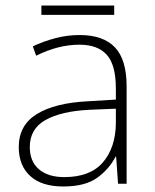

<svg xmlns="http://www.w3.org/2000/svg" viewBox="-20 -717 561 696"><path d="M269 -590Q354 -590 396.5 -545.5Q439 -501 439 -404V-51H408L401 -149H399Q375 -103 331.5 -72Q288 -41 209 -41Q131 -41 89.5 -79Q48 -117 48 -184Q48 -263 113.5 -303.5Q179 -344 300 -350L400 -356V-396Q400 -482 367 -518.5Q334 -555 268 -555Q191 -555 111 -515L99 -549Q137 -567 180 -578.5Q223 -590 269 -590ZM304 -319Q202 -314 145 -282Q88 -250 88 -184Q88 -132 121 -103.5Q154 -75 213 -75Q307 -75 353 -128.5Q399 -182 400 -270V-323ZM394 -697V-663H130V-697Z"/></svg>

Font: Noto Sans Tamil UI ExtraLight
Style: Regular
Weight: 200
Designer: Jelle Bosma - Monotype Design Team
Foundry: Monotype Imaging Inc.
Version: Version 2.004; ttfautohint (v1.8.4.7-5d5b)